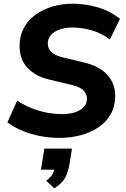

<svg xmlns="http://www.w3.org/2000/svg" viewBox="-20 -736 681 1040"><path d="M302 11Q250 11 199.5 1.5Q149 -8 103.5 -26.5Q58 -45 20 -73L73 -191Q113 -165 154 -149Q195 -133 236 -125.5Q277 -118 316 -118Q359 -118 389 -128.5Q419 -139 435 -157.5Q451 -176 451 -200Q451 -219 442 -234Q433 -249 413 -260Q393 -271 360 -278L247 -305Q173 -322 129.5 -368Q86 -414 86 -487Q86 -541 108.5 -583.5Q131 -626 171.5 -655.5Q212 -685 264.5 -700.5Q317 -716 375 -716Q441 -716 508.5 -696.5Q576 -677 630 -634L575 -522Q529 -557 475.5 -572Q422 -587 373 -587Q333 -587 302.5 -576Q272 -565 255.5 -546Q239 -527 239 -501Q239 -471 258.5 -453.5Q278 -436 317 -426L429 -399Q515 -380 559.5 -332.5Q604 -285 604 -219Q604 -161 580 -118Q556 -75 513.5 -46.5Q471 -18 416.5 -3.5Q362 11 302 11ZM274 284 230 243Q255 225 264.5 207Q274 189 278 165L306 183H202L220 69H370L357 149Q350 194 333.5 225.5Q317 257 274 284Z"/></svg>

Font: Nunito Sans 12pt ExtraBold
Style: Italic
Weight: 800
Italic angle: -9°
Designer: Vernon Adams
Foundry: Vernon Adams
Version: Version 3.101;gftools[0.9.27]